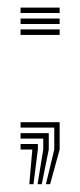

<svg xmlns="http://www.w3.org/2000/svg" viewBox="-20 -394 212 506"><path d="M101 91.5 123 0V-57.8H34.2V-72H137.2V0L112 91.5ZM79 91.5 94 0V-28.8H34.2V-43.2H108.5V0L90 91.5ZM57.2 91.5 65.2 0H34.2V-14.5H79.8V0L68.2 91.5ZM34.2 -359.8V-374H137.2V-359.8ZM34.2 -330.8V-345.2H137.2V-330.8ZM34.2 -302V-316.5H137.2V-302Z"/></svg>

Font: Big Shoulders Inline Text
Style: Regular
Weight: 400
Designer: Patric King
Foundry: XO Type Co
Version: Version 1.000